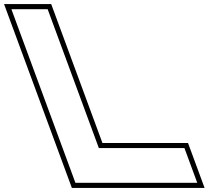

<svg xmlns="http://www.w3.org/2000/svg" viewBox="-305 -830 1022 940"><path d="M-217.9 -700 -249.2 -785H-71.7L-40.4 -700L179 -105H513H598L660.7 65H575.7H149.2H64.2L32.9 -20ZM-285.1 -810 46.8 90H696.6L615.5 -130H196.5L-54.3 -810Z"/></svg>

Font: Nordica Plus
Style: NordicaClassicBkExtOpOblOl
Weight: 900
Version: Version 1.01